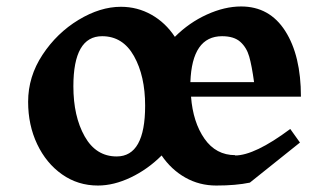

<svg xmlns="http://www.w3.org/2000/svg" viewBox="-20 -563 1018 594"><path d="M878 -164 908 -122 753 2Q710 11 649 11Q597 11 553.5 -13.5Q510 -38 480 -82Q437 -39 384.5 -14Q332 11 283 11Q221 11 172 -23.5Q123 -58 95 -117Q67 -176 67 -248Q67 -326 111.5 -393.5Q156 -461 223 -501.5Q290 -542 354 -542Q405 -542 448.5 -517.5Q492 -493 521 -449Q565 -493 620 -518Q675 -543 726 -543Q814 -543 862.5 -467Q911 -391 911 -264H571Q577 -185 612.5 -134Q648 -83 708 -83L707 -82Q768 -82 878 -164ZM429 -236Q429 -328 394.5 -389.5Q360 -451 296 -451Q207 -451 207 -296Q207 -203 242 -141Q277 -79 341 -79Q429 -79 429 -236ZM569 -309H766Q759 -360 751 -388Q743 -416 723.5 -433.5Q704 -451 667 -451Q574 -451 569 -309Z"/></svg>

Font: Inknut Antiqua Medium
Style: Regular
Weight: 500
Designer: Claus Eggers Sørensen
Foundry: Claus Eggers Sørensen
Version: Version 1.003; ttfautohint (v1.8.2) -l 8 -r 50 -G 200 -x 14 